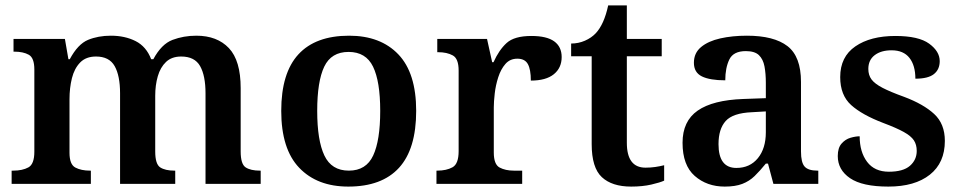

<svg xmlns="http://www.w3.org/2000/svg" viewBox="-20 -680 3556 710"><path d="M23 0V-49H29Q63 -49 85 -61Q107 -73 107 -119V-423Q107 -466 86.5 -477.5Q66 -489 33 -489H30V-536H220L233 -461H238Q268 -517 305.5 -532.5Q343 -548 390 -548Q442 -548 481.5 -528Q521 -508 539 -461H547Q577 -517 618 -532.5Q659 -548 706 -548Q783 -548 826.5 -502Q870 -456 870 -354V-120Q870 -73 888.5 -61Q907 -49 941 -49H944V0H740V-335Q740 -400 720 -435.5Q700 -471 650 -471Q615 -471 594 -451Q573 -431 563.5 -398Q554 -365 554 -326V-120Q554 -73 572.5 -61Q591 -49 625 -49H628V0H424V-335Q424 -400 404 -435.5Q384 -471 335 -471Q298 -471 276.5 -449Q255 -427 246 -391Q237 -355 237 -313V-115Q237 -72 258.5 -60.5Q280 -49 313 -49H316V0Z M1268 10Q1153 10 1086.5 -59.5Q1020 -129 1020 -270Q1020 -410 1083.5 -479Q1147 -548 1271 -548Q1387 -548 1453 -479Q1519 -410 1519 -270Q1519 -129 1455.5 -59.5Q1392 10 1268 10ZM1270 -49Q1334 -49 1360 -105Q1386 -161 1386 -270Q1386 -379 1359.5 -433.5Q1333 -488 1269 -488Q1205 -488 1179 -433.5Q1153 -379 1153 -270Q1153 -161 1179.5 -105Q1206 -49 1270 -49Z M1594 0V-49H1597Q1631 -49 1653.5 -61.5Q1676 -74 1676 -121V-419Q1676 -463 1654.5 -475Q1633 -487 1600 -487H1597V-536H1781L1800 -450H1805Q1825 -495 1853.5 -521Q1882 -547 1945 -547Q2002 -547 2029.5 -527Q2057 -507 2057 -469Q2057 -429 2028 -405.5Q1999 -382 1943 -382Q1943 -423 1932 -443Q1921 -463 1893 -463Q1866 -463 1849 -443.5Q1832 -424 1822.5 -394.5Q1813 -365 1809.5 -334.5Q1806 -304 1806 -283V-116Q1806 -72 1827.5 -60.5Q1849 -49 1880 -49H1911V0Z M2314 10Q2243 10 2205.5 -25Q2168 -60 2168 -147V-472H2092V-519Q2119 -519 2143 -529.5Q2167 -540 2183 -557Q2214 -590 2229 -660H2298V-536H2427V-472H2298V-152Q2298 -60 2367 -60Q2386 -60 2403 -62.5Q2420 -65 2436 -69V-12Q2421 -5 2388.5 2.5Q2356 10 2314 10Z M2660 10Q2594 10 2549 -29.5Q2504 -69 2504 -152Q2504 -232 2560 -271Q2616 -310 2729 -314L2812 -317V-374Q2812 -408 2807 -434.5Q2802 -461 2786.5 -476Q2771 -491 2738 -491Q2692 -491 2677 -460Q2662 -429 2662 -383Q2605 -383 2575.5 -397.5Q2546 -412 2546 -448Q2546 -484 2572.5 -506Q2599 -528 2643.5 -538Q2688 -548 2742 -548Q2842 -548 2892 -509.5Q2942 -471 2942 -377V-120Q2942 -79 2955.5 -64Q2969 -49 3003 -49H3006V0H2840L2820 -75H2812Q2790 -48 2770.5 -29Q2751 -10 2725 0Q2699 10 2660 10ZM2703 -59Q2753 -59 2782.5 -95Q2812 -131 2812 -191V-268L2760 -265Q2690 -262 2663.5 -232.5Q2637 -203 2637 -147Q2637 -59 2703 -59Z M3265 10Q3169 10 3123.5 -21Q3078 -52 3078 -103Q3078 -133 3092 -149Q3106 -165 3125 -170.5Q3144 -176 3159 -176Q3159 -118 3186.5 -81.5Q3214 -45 3267 -45Q3320 -45 3345 -67Q3370 -89 3370 -122Q3370 -145 3359.5 -161Q3349 -177 3322 -192Q3295 -207 3247 -225Q3168 -255 3127.5 -291.5Q3087 -328 3087 -395Q3087 -470 3143 -508.5Q3199 -547 3291 -547Q3377 -547 3416 -518.5Q3455 -490 3455 -454Q3455 -423 3433.5 -406Q3412 -389 3365 -389Q3365 -438 3343 -466Q3321 -494 3277 -494Q3238 -494 3214.5 -476Q3191 -458 3191 -425Q3191 -402 3203 -386Q3215 -370 3244 -355Q3273 -340 3323 -322Q3395 -295 3434.5 -258.5Q3474 -222 3474 -159Q3474 -78 3418.5 -34Q3363 10 3265 10Z"/></svg>

Font: Noto Serif Thai SemiBold
Style: Regular
Weight: 600
Designer: Monotype Design Team
Foundry: Monotype Imaging Inc.
Version: Version 2.001; ttfautohint (v1.8.4.7-5d5b)